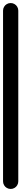

<svg xmlns="http://www.w3.org/2000/svg" viewBox="-20 -1240 140 1260"><path d="M0 -50.3H100V-1170.3H0ZM50.3 -100Q36.3 -100 24.8 -93.3Q13.3 -86.7 6.7 -75.2Q0 -63.7 0 -50.3Q0 -36.3 6.7 -24.8Q13.3 -13.3 24.8 -6.7Q36.3 0 50.3 0Q63.7 0 75.2 -6.7Q86.7 -13.3 93.3 -24.8Q100 -36.3 100 -50.3Q100 -63.7 93.3 -75.2Q86.7 -86.7 75.2 -93.3Q63.7 -100 50.3 -100ZM50.3 -1220Q36.3 -1220 24.8 -1213.3Q13.3 -1206.7 6.7 -1195.2Q0 -1183.7 0 -1170.3Q0 -1156.3 6.7 -1144.8Q13.3 -1133.3 24.8 -1126.7Q36.3 -1120 50.3 -1120Q63.7 -1120 75.2 -1126.7Q86.7 -1133.3 93.3 -1144.8Q100 -1156.3 100 -1170.3Q100 -1183.7 93.3 -1195.2Q86.7 -1206.7 75.2 -1213.3Q63.7 -1220 50.3 -1220Z"/></svg>

Font: Wavefont Thin
Style: Regular
Weight: 100
Monospace: yes
Version: Version 3.005;gftools[0.9.33]